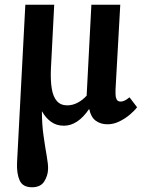

<svg xmlns="http://www.w3.org/2000/svg" viewBox="-20 -520 637 811"><path d="M115 271Q76 271 63 242Q50 213 52 167L87 -500H209L195 -228Q193 -181 198.5 -146.5Q204 -112 220 -93.5Q236 -75 264 -75Q287 -75 308.5 -86.5Q330 -98 346 -116L366 -500H488L468 -142Q468 -134 468 -122Q468 -110 472.5 -100.5Q477 -91 490 -91Q497 -91 506 -95Q515 -99 527 -109L559 -67Q547 -51 527 -34.5Q507 -18 483 -6.5Q459 5 434 5Q405 5 384.5 -10Q364 -25 357 -59H356Q308 11 250 11Q218 11 195 -6Q172 -23 158 -49H157Q157 5 164 54Q171 103 177.5 139.5Q184 176 183 195Q182 223 166.5 247Q151 271 115 271Z"/></svg>

Font: Lora
Style: Italic
Weight: 400
Italic angle: -3°
Designer: Olga Karpushina, Alexei Vanyashin (Cyrillic)
Foundry: Cyreal
Version: Version 3.008